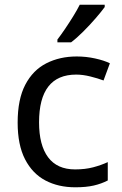

<svg xmlns="http://www.w3.org/2000/svg" viewBox="-20 -786 520 816"><path d="M300 10Q228 10 173 -19Q118 -48 86.5 -109Q55 -170 55 -265Q55 -364 87.5 -426Q120 -488 177 -517Q234 -546 306 -546Q346 -546 384.5 -537.5Q423 -529 447 -517L420 -444Q396 -453 364 -461Q332 -469 304 -469Q146 -469 146 -266Q146 -169 184.5 -117.5Q223 -66 299 -66Q342 -66 376 -75Q410 -84 438 -97V-19Q411 -5 378.5 2.5Q346 10 300 10ZM425 -766V-756Q412 -738 387.5 -709.5Q363 -681 334.5 -652.5Q306 -624 282 -606H224V-618Q238 -636 256 -662.5Q274 -689 291 -716.5Q308 -744 319 -766Z"/></svg>

Font: BC Sans
Style: Regular
Weight: 400
Designer: Monotype Design Team
Province of B.C.
Foundry: Monotype Imaging Inc.
Version: Version 2.000;GOOG;noto-source:20170915:90ef993387c0